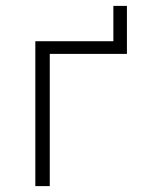

<svg xmlns="http://www.w3.org/2000/svg" viewBox="-20 -632 479 652"><path d="M100 0V-492H365V-612H411V-449H149V0Z"/></svg>

Font: Nunito Sans 7pt SemiCondensed ExtraLight
Style: Regular
Weight: 250
Width: 4
Designer: Vernon Adams
Foundry: Vernon Adams
Version: Version 3.101;gftools[0.9.27]